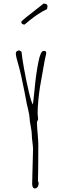

<svg xmlns="http://www.w3.org/2000/svg" viewBox="-20 -1035 343 1067"><path d="M116.2 -898.4Q189.9 -961.4 241.2 -984.4L244.1 -999.5Q244.1 -1015.1 222.2 -1015.1Q218.8 -1011.7 185.1 -985.8Q147.5 -957 125.5 -939Q98.1 -917 98.1 -913.1Q98.1 -906.2 103.3 -902.3Q108.4 -898.4 116.2 -898.4ZM172.9 12.2Q183.1 12.2 189 3.7Q194.8 -4.9 194.8 -17.1Q194.8 -19 194.3 -20.5Q193.8 -22 193.8 -23.9L190.9 -26.9Q192.9 -85.9 192.9 -229Q192.9 -251.5 189.5 -289.1Q185.5 -332 185.5 -349.1V-356.9L191.9 -372.1Q191.9 -377.9 190.4 -388.7Q189 -399.9 189 -404.8Q189 -437 193.1 -478.8Q197.3 -520.5 202.1 -551.3Q210 -598.1 228.5 -700.2Q229.5 -706.5 232.9 -719.7Q236.8 -734.4 236.8 -741.2Q236.8 -746.6 234.4 -749Q232.4 -751 230.2 -751.5Q228 -752 225.6 -752Q223.1 -752 221.7 -752Q205.1 -752 192.4 -686Q179.2 -617.2 172.4 -540.5Q164.1 -458.5 162.6 -454.1Q154.3 -465.3 140.1 -524.9Q126 -584.5 113.8 -652.1Q101.6 -719.7 99.6 -747.1L87.9 -754.9Q79.6 -754.9 73.7 -750.5Q67.9 -746.1 67.9 -738.8Q67.9 -721.7 82.5 -673.8Q90.8 -645 98.1 -612.1Q105.5 -579.1 115.7 -526.9L128.9 -458Q129.4 -456.5 130.4 -451.4Q131.3 -446.3 134.3 -435.5Q144.5 -392.1 144.5 -378.9Q144.5 -362.8 150.9 -333Q156.7 -302.2 156.7 -286.1Q156.7 -271 160.2 -245.6Q163.6 -220.2 163.6 -205.1Q163.6 -180.2 161.1 -108.4Q158.7 -36.6 158.7 -12.2Q158.7 -2.9 162.4 4.6Q166 12.2 172.9 12.2Z"/></svg>

Font: Amatica SC
Style: Regular
Weight: 400
Designer: Vernon Adams, Ben Nathan
Foundry: newtypography
Version: Version 2.001